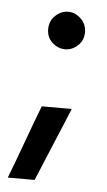

<svg xmlns="http://www.w3.org/2000/svg" viewBox="-54 -385 297 535"><g transform="rotate(5 94.5 -117.5)"><path d="M63 120H-12Q8 68 26.5 17Q45 -34 65 -86H149Q127 -34 106 17Q85 68 63 120ZM167 -302Q167 -279 151 -264.5Q135 -250 116 -250Q96 -250 80 -264.5Q64 -279 64 -302Q64 -325 80 -340Q96 -355 116 -355Q135 -355 151 -340Q167 -325 167 -302Z"/></g></svg>

Font: Josefin Slab
Style: Bold
Weight: 700
Designer: Santiago Orozco
Foundry: Typemade
Version: Version 2.000